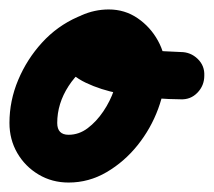

<svg xmlns="http://www.w3.org/2000/svg" viewBox="-61 -331 452 406"><path d="M103 -295Q122 -304 141.5 -297Q161 -290 170 -271Q179 -252 172 -232Q165 -212 146 -204Q108 -186 84 -149Q60 -112 60 -71Q60 -46 84 -46Q106 -46 124.5 -60Q143 -74 157.5 -95.5Q172 -117 180 -140.5Q188 -164 188 -183Q188 -189 183 -199.5Q178 -210 169 -210Q161 -210 158.5 -208Q156 -206 162 -212Q164 -214 166.5 -219Q169 -224 168 -221Q168 -221 168 -221Q168 -221 168 -221Q166 -216 168.5 -222Q171 -228 168 -239Q164 -250 162 -248.5Q160 -247 181 -240Q214 -229 250.5 -225.5Q287 -222 321 -221Q321 -221 321 -221Q321 -221 321 -221Q342 -221 357 -206.5Q372 -192 371 -171Q371 -150 356.5 -135Q342 -120 321 -121Q299 -121 264 -123.5Q229 -126 190.5 -133.5Q152 -141 120.5 -156Q89 -171 74.5 -195Q60 -219 72 -255Q72 -255 72 -255Q72 -255 72 -255Q83 -286 111 -298.5Q139 -311 169 -311Q203 -311 230 -292.5Q257 -274 273 -245Q289 -216 289 -183Q289 -143 273.5 -101Q258 -59 230 -24Q202 11 164.5 33Q127 55 84 55Q49 55 20.5 38Q-8 21 -24.5 -7.5Q-41 -36 -41 -71Q-41 -118 -22.5 -162Q-4 -206 28 -241Q60 -276 103 -295Q103 -295 103 -295Q103 -295 103 -295Z"/></svg>

Font: FRB American Cursive Ultra
Style: Bold Italic
Weight: 1000
Italic angle: -25°
Version: Version 2.0;Modular Font Editor K font №1